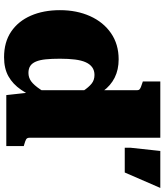

<svg xmlns="http://www.w3.org/2000/svg" viewBox="48 -846 809 945"><g transform="rotate(90 452.5 -373.5)"><path d="M658 -114Q658 -102 666 -97.5Q674 -93 692 -88L699 -86V0H448L434 -127L424 -110V-644Q424 -652 419.5 -656Q415 -660 407 -663Q399 -666 387 -670L381 -672V-758H658ZM272 -553Q323 -553 362 -533.5Q401 -514 428.5 -476.5Q456 -439 473 -386V-310Q446 -351 427.5 -378.5Q409 -406 391.5 -420Q374 -434 349 -434Q327 -434 311.5 -423Q296 -412 286.5 -391Q277 -370 273 -338Q269 -306 269 -264Q269 -223 272 -194Q275 -165 283 -146Q291 -127 304.5 -118Q318 -109 339 -109Q362 -109 380.5 -122.5Q399 -136 420.5 -168Q442 -200 473 -253V-172Q450 -114 422 -73Q394 -32 355.5 -10.5Q317 11 262 11Q187 11 135.5 -24Q84 -59 57 -121Q30 -183 30 -264Q30 -347 59.5 -412.5Q89 -478 143.5 -515.5Q198 -553 272 -553ZM829 -583 905 -758H723L707 -610V-583Z"/></g></svg>

Font: Roboto Serif 20pt Black
Style: Regular
Weight: 900
Version: Version 1.008